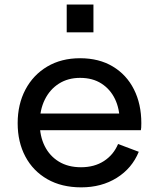

<svg xmlns="http://www.w3.org/2000/svg" viewBox="-20 -796 679 826"><path d="M329.5 10Q245 10 183.5 -25.2Q122 -60.5 89 -122.8Q56 -185 56 -266Q56 -347.5 89.5 -410.8Q123 -474 183.5 -509.8Q244 -545.5 324.5 -545.5Q406 -545.5 465.2 -510Q524.5 -474.5 556.2 -411.5Q588 -348.5 588 -266Q588 -254 587.5 -247.2Q587 -240.5 586 -236H493Q494 -243.5 494.5 -252.2Q495 -261 495 -273Q495 -327.5 474.8 -369.8Q454.5 -412 416.5 -436.5Q378.5 -461 324.5 -461Q272.5 -461 233.5 -436.2Q194.5 -411.5 172.8 -367.5Q151 -323.5 151 -266Q151 -210.5 172.2 -167.8Q193.5 -125 233.2 -100.8Q273 -76.5 328.5 -76.5Q386 -76.5 427.2 -103.2Q468.5 -130 488 -176.5L577 -143Q548 -72 482.5 -31Q417 10 329.5 10ZM115.5 -236V-307.5H558L586 -236ZM267 -776.5H382V-657H267Z"/></svg>

Font: Hepta Slab Medium
Style: Regular
Weight: 500
Designer: Michael LaGattuta
Foundry: Michael LaGattuta
Version: Version 1.102